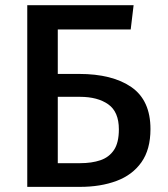

<svg xmlns="http://www.w3.org/2000/svg" viewBox="-20 -728 655 748"><path d="M500.5 -707.7 489.2 -613.3H205.1V-440H287.7Q417.9 -440 492.1 -388.5Q566.2 -336.9 566.2 -225.1Q566.2 -145.6 531 -95.9Q495.9 -46.2 433.8 -23.1Q371.8 0 291.8 0H86.2V-707.7ZM291.3 -350.8H205.1V-92.3H292.3Q337.4 -92.3 371.3 -103.8Q405.1 -115.4 424.1 -143.8Q443.1 -172.3 443.1 -224.1Q443.1 -292.3 401.8 -321.5Q360.5 -350.8 291.3 -350.8Z"/></svg>

Font: Fira Code Medium
Style: Regular
Weight: 500
Designer: Carrois Corporate, Edenspiekermann AG, Nikita Prokopov
Foundry: Carrois Corporate, Edenspiekermann AG, Nikita Prokopov
Version: Version 6.002